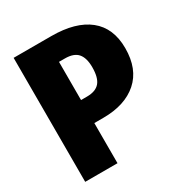

<svg xmlns="http://www.w3.org/2000/svg" viewBox="-164 -814 879 932"><g transform="rotate(-30 275.5 -347.5)"><path d="M538 -465Q538 -348 468 -286.5Q398 -225 276 -225H226V0H45V-695H256Q392 -695 465 -636.5Q538 -578 538 -465ZM353 -465Q353 -517 331 -542.5Q309 -568 259 -568H226V-354H259Q308 -354 330.5 -380Q353 -406 353 -465Z"/></g></svg>

Font: Fira Sans Condensed ExtraBold
Style: Regular
Weight: 800
Width: 3
Designer: Carrois Corporate & Edenspiekermann AG
Foundry: Carrois Corporate GbR & Edenspiekermann AG
Version: Version 4.203